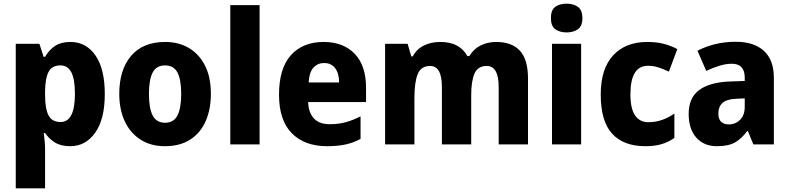

<svg xmlns="http://www.w3.org/2000/svg" viewBox="-20 -788 4308 1048"><path d="M364 -559Q450 -559 501 -485.5Q552 -412 552 -275Q552 -137 499.5 -63.5Q447 10 363 10Q312 10 279.5 -10.5Q247 -31 226 -62H219Q222 -38 224 -16Q226 6 226 26V240H66V-549H195L218 -478H226Q249 -517 281.5 -538Q314 -559 364 -559ZM310 -431Q264 -431 245.5 -396.5Q227 -362 226 -291V-270Q226 -196 244.5 -159Q263 -122 311 -122Q389 -122 389 -276Q389 -355 369.5 -393Q350 -431 310 -431Z M1131 -276Q1131 -191 1102.5 -126.5Q1074 -62 1018 -26Q962 10 880 10Q803 10 747 -26Q691 -62 661 -126Q631 -190 631 -276Q631 -407 695.5 -483Q760 -559 882 -559Q955 -559 1011 -526Q1067 -493 1099 -430Q1131 -367 1131 -276ZM793 -275Q793 -197 813.5 -157.5Q834 -118 881 -118Q928 -118 948.5 -157.5Q969 -197 969 -276Q969 -354 948.5 -392.5Q928 -431 881 -431Q834 -431 813.5 -392.5Q793 -354 793 -275Z M1397 0H1237V-760H1397Z M1746 -559Q1854 -559 1916 -494.5Q1978 -430 1978 -309V-231H1662Q1664 -173 1693.5 -141.5Q1723 -110 1780 -110Q1826 -110 1865.5 -120.5Q1905 -131 1948 -153V-30Q1910 -9 1866.5 0.5Q1823 10 1765 10Q1643 10 1573 -60.5Q1503 -131 1503 -271Q1503 -415 1568 -487Q1633 -559 1746 -559ZM1749 -444Q1714 -444 1691 -419Q1668 -394 1665 -338H1831Q1831 -386 1810 -415Q1789 -444 1749 -444Z M2688 -559Q2774 -559 2818 -511Q2862 -463 2862 -359V0H2702V-312Q2702 -428 2637 -428Q2589 -428 2570.5 -387.5Q2552 -347 2552 -268V0H2392V-313Q2392 -428 2328 -428Q2278 -428 2260 -383.5Q2242 -339 2242 -252V0H2082V-549H2205L2225 -480H2233Q2254 -520 2293.5 -539.5Q2333 -559 2383 -559Q2438 -559 2474.5 -539Q2511 -519 2531 -482H2542Q2565 -521 2603.5 -540Q2642 -559 2688 -559Z M3073 -768Q3111 -768 3135 -750Q3159 -732 3159 -689Q3159 -646 3134.5 -628.5Q3110 -611 3073 -611Q3035 -611 3011 -628.5Q2987 -646 2987 -689Q2987 -733 3010.5 -750.5Q3034 -768 3073 -768ZM3152 -549V0H2993V-549Z M3503 10Q3384 10 3321.5 -58Q3259 -126 3259 -272Q3259 -412 3326.5 -485.5Q3394 -559 3513 -559Q3564 -559 3604 -548.5Q3644 -538 3677 -520L3631 -397Q3600 -412 3572.5 -420.5Q3545 -429 3517 -429Q3421 -429 3421 -273Q3421 -195 3446.5 -158Q3472 -121 3518 -121Q3558 -121 3592.5 -133Q3627 -145 3661 -168V-35Q3628 -12 3590.5 -1Q3553 10 3503 10Z M3996 -560Q4095 -560 4149.5 -510.5Q4204 -461 4204 -363V0H4092L4062 -73H4059Q4027 -30 3991 -10Q3955 10 3893 10Q3822 10 3780.5 -37Q3739 -84 3739 -166Q3739 -253 3795 -295.5Q3851 -338 3959 -343L4045 -346V-364Q4045 -440 3975 -440Q3943 -440 3908 -429.5Q3873 -419 3835 -401L3787 -511Q3831 -534 3883.5 -547Q3936 -560 3996 -560ZM4000 -249Q3946 -247 3923.5 -226Q3901 -205 3901 -169Q3901 -137 3916.5 -123Q3932 -109 3958 -109Q3995 -109 4020 -134.5Q4045 -160 4045 -204V-251Z"/></svg>

Font: Noto Sans Gujarati SemiCondensed ExtraBold
Style: Regular
Weight: 800
Width: 4
Designer: Jelle Bosma - Monotype Design Team, Universal Thirst
Foundry: Monotype Imaging Inc.
Version: Version 2.106; ttfautohint (v1.8.4.7-5d5b)